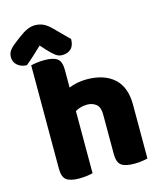

<svg xmlns="http://www.w3.org/2000/svg" viewBox="-145 -945 856 1041"><g transform="rotate(-15 283.0 -424.5)"><path d="M554 -1Q543 2 522.5 5Q502 8 478 8Q428 8 406 -8.5Q384 -25 384 -72V-294Q384 -335 363.5 -351.5Q343 -368 313 -368Q293 -368 276.5 -363Q260 -358 246 -350V-1Q235 2 214.5 5Q194 8 170 8Q120 8 98 -8.5Q76 -25 76 -72V-652Q87 -655 107.5 -658Q128 -661 152 -661Q202 -661 224 -644.5Q246 -628 246 -581V-482Q266 -490 291 -495.5Q316 -501 345 -501Q444 -501 499 -451.5Q554 -402 554 -304ZM148 -744Q124 -721 100 -699Q76 -677 54 -659Q23 -659 2 -677Q-19 -695 -19 -722Q-19 -743 -9 -758Q1 -773 28 -794L57 -816Q86 -838 108 -847.5Q130 -857 150 -857Q176 -857 197 -847.5Q218 -838 241 -815L322 -734Q322 -698 303.5 -680Q285 -662 253 -662Q233 -662 216 -675Q199 -688 175 -714Z"/></g></svg>

Font: Baloo Da 2 ExtraBold
Style: Regular
Weight: 800
Designer: Noopur Datye, Sulekha Rajkumar and Ek Type
Foundry: Ek Type
Version: Version 1.640;hotconv 1.0.111;makeotfexe 2.5.65597; ttfautoh